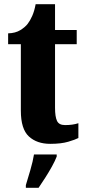

<svg xmlns="http://www.w3.org/2000/svg" viewBox="-20 -680 411 921"><path d="M221 10Q157 10 118.5 -25.5Q80 -61 80 -149V-468H19V-520Q54 -521 77.5 -535.5Q101 -550 113 -566Q124 -580 134.5 -603.5Q145 -627 151 -660H244V-536H348V-468H244V-163Q244 -120 253.5 -100Q263 -80 292 -80Q329 -80 356 -89V-18Q341 -10 307 0Q273 10 221 10ZM104 208Q113 179 125.5 136Q138 93 143 61H252V71Q244 92 229 119Q214 146 197 172.5Q180 199 165 221H104Z"/></svg>

Font: Noto Serif Lao ExtraCondensed Black
Style: Regular
Weight: 900
Width: 2
Designer: Monotype Design Team
Foundry: Monotype Imaging Inc.
Version: Version 2.003; ttfautohint (v1.8.4.7-5d5b)